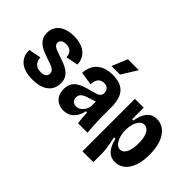

<svg xmlns="http://www.w3.org/2000/svg" viewBox="-121 -1174 1761 1761"><g transform="rotate(45 759.5 -293.0)"><path d="M239 13Q184 13 143 0Q102 -13 76 -37Q50 -61 38.5 -92.5Q27 -124 29 -160L148 -183Q148 -158 158.5 -136.5Q169 -115 190 -102Q211 -89 245 -89Q279 -89 297.5 -102.5Q316 -116 316 -140Q316 -161 303.5 -174.5Q291 -188 267.5 -198Q244 -208 211 -218Q179 -229 147 -241.5Q115 -254 88.5 -272.5Q62 -291 46.5 -318.5Q31 -346 31 -386Q31 -432 53.5 -466.5Q76 -501 121 -520.5Q166 -540 230 -540Q294 -540 339 -520Q384 -500 409 -463.5Q434 -427 434 -376L316 -353Q316 -377 306 -396Q296 -415 277.5 -426Q259 -437 230 -437Q197 -437 180 -423.5Q163 -410 163 -389Q163 -371 175.5 -358.5Q188 -346 211.5 -337Q235 -328 267 -317Q302 -306 334.5 -293Q367 -280 393 -261Q419 -242 434.5 -215Q450 -188 450 -147Q450 -101 427 -64.5Q404 -28 357.5 -7.5Q311 13 239 13Z M640 13Q603 13 572 -3Q541 -19 522.5 -50Q504 -81 504 -128Q504 -170 519 -198.5Q534 -227 561.5 -245.5Q589 -264 625 -276Q661 -288 702 -297Q734 -306 754 -313.5Q774 -321 784 -333Q794 -345 794 -366Q794 -395 778 -413Q762 -431 728 -431Q705 -431 687 -420.5Q669 -410 659 -388.5Q649 -367 647 -334L519 -354Q522 -399 537.5 -434Q553 -469 580.5 -492.5Q608 -516 646.5 -528Q685 -540 734 -540Q803 -540 847 -515.5Q891 -491 911.5 -442Q932 -393 932 -318V-201Q932 -170 933.5 -135Q935 -100 937 -65.5Q939 -31 942 0H819Q815 -31 812.5 -63Q810 -95 808 -129H793Q784 -86 763.5 -54Q743 -22 712 -4.5Q681 13 640 13ZM697 -96Q714 -96 729 -102.5Q744 -109 756.5 -121.5Q769 -134 779 -151.5Q789 -169 794 -190V-277L821 -276Q808 -263 789 -255Q770 -247 749.5 -241Q729 -235 709 -228.5Q689 -222 673 -213Q657 -204 647.5 -190.5Q638 -177 638 -155Q638 -127 655 -111.5Q672 -96 697 -96ZM776 -588H665L728 -739H870Z M1030 153V-266V-527H1144V-377H1161Q1169 -427 1186.5 -463.5Q1204 -500 1233.5 -520Q1263 -540 1304 -540Q1358 -540 1399.5 -507.5Q1441 -475 1464.5 -412.5Q1488 -350 1488 -261Q1488 -173 1465.5 -112Q1443 -51 1403 -19Q1363 13 1310 13Q1270 13 1241.5 -5Q1213 -23 1193.5 -58Q1174 -93 1162 -142H1144Q1151 -112 1157 -79.5Q1163 -47 1167 -17.5Q1171 12 1171 35V153ZM1261 -101Q1286 -101 1304 -119.5Q1322 -138 1332.5 -174Q1343 -210 1343 -262Q1343 -315 1332.5 -350.5Q1322 -386 1303 -404Q1284 -422 1260 -422Q1237 -422 1220 -407.5Q1203 -393 1192 -369.5Q1181 -346 1176 -319.5Q1171 -293 1171 -270V-254Q1171 -237 1174.5 -216.5Q1178 -196 1185 -175.5Q1192 -155 1202.5 -138.5Q1213 -122 1228 -111.5Q1243 -101 1261 -101Z"/></g></svg>

Font: Bricolage Grotesque 36pt SemiCondensed
Style: Bold
Weight: 700
Width: 4
Designer: Mathieu Triay
Foundry: Atelier Triay
Version: Version 1.001;gftools[0.9.33.dev8+g029e19f]